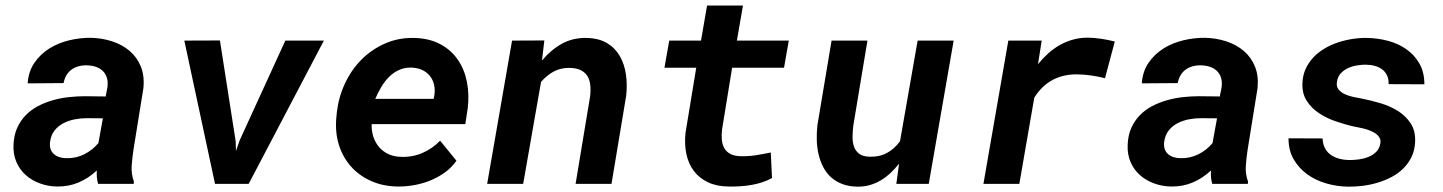

<svg xmlns="http://www.w3.org/2000/svg" viewBox="-20 -678 5322 708"><path d="M341.8 0Q337.9 -12.7 337.2 -24.7Q336.4 -36.6 336.9 -49.3Q306.2 -20.5 269.8 -5.1Q233.4 10.3 190.4 9.8Q157.2 9.3 127.2 -1.7Q97.2 -12.7 75 -32.5Q52.7 -52.2 40.5 -80.6Q28.3 -108.9 29.8 -144Q31.2 -179.2 43.2 -206.1Q55.2 -232.9 74.7 -252.9Q94.2 -272.9 119.6 -286.4Q145 -299.8 173.8 -308.1Q202.6 -316.4 233.2 -319.8Q263.7 -323.2 293.5 -323.2L369.6 -322.3L376 -355Q378.9 -374 374.8 -389.2Q370.6 -404.3 360.6 -414.8Q350.6 -425.3 335.4 -430.9Q320.3 -436.5 301.3 -437Q267.1 -438 244.1 -421.6Q221.2 -405.3 214.4 -371.6L82 -370.6Q85 -414.6 106.9 -446.5Q128.9 -478.5 162.1 -499.3Q195.3 -520 235.6 -529.5Q275.9 -539.1 315.4 -538.6Q356.9 -537.6 394 -525.4Q431.2 -513.2 458.3 -490Q485.4 -466.8 499.3 -432.6Q513.2 -398.4 508.8 -353L472.2 -126Q467.8 -97.2 465.6 -67.1Q463.4 -37.1 473.6 -8.8L473.1 0ZM225.1 -94.7Q259.8 -93.8 290.3 -108.9Q320.8 -124 342.8 -150.4L359.4 -241.7L299.3 -242.2Q277.3 -242.2 254.9 -237.8Q232.4 -233.4 213.4 -223.4Q194.3 -213.4 181.2 -196.8Q168 -180.2 164.6 -154.8Q162.6 -139.6 166.5 -128.4Q170.4 -117.2 178.7 -109.9Q187 -102.5 199 -98.6Q210.9 -94.7 225.1 -94.7Z M849.1 -156.7 850.1 -121.1 863.8 -160.6 1032.2 -528.3H1174.3L897 0H772.9L659.7 -528.3L791 -528.8Z M1445.3 9.8Q1391.1 8.8 1347.4 -11Q1303.7 -30.8 1273.7 -64.7Q1243.7 -98.6 1229.5 -144.5Q1215.3 -190.4 1220.2 -244.1L1222.2 -264.2Q1228.5 -319.8 1252 -370.1Q1275.4 -420.4 1312.7 -458Q1350.1 -495.6 1399.9 -517.6Q1449.7 -539.6 1508.3 -538.1Q1563.5 -536.6 1603.5 -515.1Q1643.6 -493.7 1668.2 -457.8Q1692.9 -421.9 1701.9 -375.5Q1710.9 -329.1 1704.6 -277.8L1695.8 -220.2H1350.6Q1349.6 -194.8 1356.9 -173.1Q1364.3 -151.4 1378.2 -135.3Q1392.1 -119.1 1412.6 -109.6Q1433.1 -100.1 1459.5 -99.6Q1501 -98.1 1537.8 -114Q1574.7 -129.9 1603 -159.2L1663.1 -85.4Q1645.5 -60.1 1620.4 -42Q1595.2 -23.9 1566.2 -12.2Q1537.1 -0.5 1505.9 4.9Q1474.6 10.3 1445.3 9.8ZM1498.5 -428.7Q1472.2 -429.7 1451.2 -419.9Q1430.2 -410.2 1413.8 -393.6Q1397.5 -377 1385.3 -356Q1373 -335 1363.8 -313.5H1579.1L1581.5 -325.7Q1585 -347.2 1580.6 -365.7Q1576.2 -384.3 1565.2 -397.9Q1554.2 -411.6 1537.4 -419.7Q1520.5 -427.7 1498.5 -428.7Z M1987.3 -528.8 1978.5 -454.6Q2009.8 -492.7 2050.5 -515.9Q2091.3 -539.1 2142.6 -538.1Q2188.5 -537.1 2218.5 -519Q2248.5 -501 2265.6 -471.2Q2282.7 -441.4 2288.1 -403.6Q2293.5 -365.7 2289.1 -325.2L2234.9 0H2102.5L2156.2 -323.7Q2158.7 -346.7 2156.5 -365.5Q2154.3 -384.3 2145.8 -397.9Q2137.2 -411.6 2121.3 -419.4Q2105.5 -427.2 2080.6 -427.7Q2047.9 -428.2 2022 -414.3Q1996.1 -400.4 1975.1 -376L1909.2 0H1776.4L1868.2 -528.3Z M2719.7 -657.7 2697.3 -528.3H2888.7L2871.1 -428.2H2679.7L2642.6 -200.7Q2640.1 -179.7 2641.8 -162.1Q2643.6 -144.5 2651.1 -131.3Q2658.7 -118.2 2673.1 -110.4Q2687.5 -102.5 2710.4 -102.1Q2738.8 -101.1 2766.6 -105.5Q2794.4 -109.9 2822.3 -115.7L2826.7 -21.5Q2809.1 -11.7 2789.3 -5.4Q2769.5 1 2748.8 4.4Q2728 7.8 2707 9Q2686 10.3 2666.5 9.8Q2622.1 9.3 2590.1 -6.1Q2558.1 -21.5 2538.3 -47.9Q2518.6 -74.2 2511 -110.1Q2503.4 -146 2507.8 -188L2547.4 -428.2H2430.2L2447.8 -528.3H2564.9L2587.4 -657.7Z M3295.4 -74.7Q3280.8 -56.2 3264.2 -40.5Q3247.6 -24.9 3228.5 -13.4Q3209.5 -2 3187.7 4.4Q3166 10.7 3142.1 10.3Q3109.9 9.8 3085.7 0.5Q3061.5 -8.8 3043.9 -24.9Q3026.4 -41 3015.4 -62.5Q3004.4 -84 2998.5 -108.9Q2992.7 -133.8 2991.9 -161.1Q2991.2 -188.5 2994.1 -215.8L3046.4 -528.3H3178.7L3126.5 -214.4Q3124 -193.8 3123.8 -173.6Q3123.5 -153.3 3129.2 -137.2Q3134.8 -121.1 3148.4 -110.8Q3162.1 -100.6 3187.5 -100.1Q3223.1 -99.1 3250.7 -114Q3278.3 -128.9 3298.8 -157.2L3363.8 -528.3H3496.6L3404.8 0H3285.2Z M3991.2 -539.1Q4016.6 -538.6 4041.3 -534.9Q4065.9 -531.2 4090.8 -524.9L4054.7 -389.6Q4029.3 -396 4003.9 -399.7Q3978.5 -403.3 3952.1 -403.8Q3848.6 -404.8 3793.9 -317.9L3738.8 0H3606.4L3698.2 -528.3H3821.3L3807.6 -441.4Q3825.2 -462.9 3845.2 -481Q3865.2 -499 3888.2 -512Q3911.1 -524.9 3936.8 -532Q3962.4 -539.1 3991.2 -539.1Z M4450.2 0Q4446.3 -12.7 4445.6 -24.7Q4444.8 -36.6 4445.3 -49.3Q4414.6 -20.5 4378.2 -5.1Q4341.8 10.3 4298.8 9.8Q4265.6 9.3 4235.6 -1.7Q4205.6 -12.7 4183.3 -32.5Q4161.1 -52.2 4148.9 -80.6Q4136.7 -108.9 4138.2 -144Q4139.6 -179.2 4151.6 -206.1Q4163.6 -232.9 4183.1 -252.9Q4202.6 -272.9 4228 -286.4Q4253.4 -299.8 4282.2 -308.1Q4311 -316.4 4341.6 -319.8Q4372.1 -323.2 4401.9 -323.2L4478 -322.3L4484.4 -355Q4487.3 -374 4483.2 -389.2Q4479 -404.3 4469 -414.8Q4459 -425.3 4443.8 -430.9Q4428.7 -436.5 4409.7 -437Q4375.5 -438 4352.5 -421.6Q4329.6 -405.3 4322.8 -371.6L4190.4 -370.6Q4193.4 -414.6 4215.3 -446.5Q4237.3 -478.5 4270.5 -499.3Q4303.7 -520 4344 -529.5Q4384.3 -539.1 4423.8 -538.6Q4465.3 -537.6 4502.4 -525.4Q4539.6 -513.2 4566.7 -490Q4593.8 -466.8 4607.7 -432.6Q4621.6 -398.4 4617.2 -353L4580.6 -126Q4576.2 -97.2 4574 -67.1Q4571.8 -37.1 4582 -8.8L4581.5 0ZM4333.5 -94.7Q4368.2 -93.8 4398.7 -108.9Q4429.2 -124 4451.2 -150.4L4467.8 -241.7L4407.7 -242.2Q4385.7 -242.2 4363.3 -237.8Q4340.8 -233.4 4321.8 -223.4Q4302.7 -213.4 4289.6 -196.8Q4276.4 -180.2 4272.9 -154.8Q4271 -139.6 4274.9 -128.4Q4278.8 -117.2 4287.1 -109.9Q4295.4 -102.5 4307.4 -98.6Q4319.3 -94.7 4333.5 -94.7Z M5069.8 -147.9Q5072.3 -160.2 5067.4 -169.2Q5062.5 -178.2 5053.7 -184.8Q5044.9 -191.4 5033 -196Q5021 -200.7 5008.8 -203.9Q4996.6 -207 4985.1 -209Q4973.6 -210.9 4965.8 -212.9Q4935.5 -220.2 4902.6 -231.7Q4869.6 -243.2 4842.5 -261.5Q4815.4 -279.8 4798.3 -306.6Q4781.2 -333.5 4782.7 -371.1Q4783.7 -400.4 4794.9 -424.6Q4806.2 -448.7 4824 -467.3Q4841.8 -485.8 4865 -499.5Q4888.2 -513.2 4914.3 -521.7Q4940.4 -530.3 4967.3 -534.4Q4994.1 -538.6 5019.5 -538.1Q5059.6 -537.6 5097.7 -527.6Q5135.7 -517.6 5165.8 -496.6Q5195.8 -475.6 5214.1 -443.6Q5232.4 -411.6 5232.4 -367.2L5100.6 -367.7Q5101.1 -386.7 5094.5 -400.4Q5087.9 -414.1 5076.2 -422.6Q5064.5 -431.2 5048.6 -435.3Q5032.7 -439.5 5014.6 -439.5Q4999.5 -439.5 4982.4 -436.5Q4965.3 -433.6 4950.2 -426.5Q4935.1 -419.4 4924.1 -407.5Q4913.1 -395.5 4910.2 -377.9Q4906.7 -359.4 4916 -348.1Q4925.3 -336.9 4939.9 -330.3Q4954.6 -323.7 4971.7 -320.3Q4988.8 -316.9 5001.5 -314.5Q5034.2 -308.1 5069.8 -297.6Q5105.5 -287.1 5134.5 -269Q5163.6 -251 5181.9 -223.1Q5200.2 -195.3 5198.2 -154.3Q5196.8 -123.5 5185.1 -99.4Q5173.3 -75.2 5154.5 -56.6Q5135.7 -38.1 5111.1 -25.1Q5086.4 -12.2 5059.3 -4.2Q5032.2 3.9 5004.2 7.3Q4976.1 10.7 4950.7 10.3Q4910.2 9.8 4871.1 -1.5Q4832 -12.7 4801 -34.9Q4770 -57.1 4750.7 -90.1Q4731.4 -123 4731.4 -168L4856.9 -167.5Q4857.9 -146 4866.2 -130.9Q4874.5 -115.7 4888.4 -106.2Q4902.3 -96.7 4920.2 -92.3Q4938 -87.9 4958 -87.9Q4973.1 -87.9 4991.5 -90.3Q5009.8 -92.8 5026.1 -99.4Q5042.5 -106 5054.4 -117.7Q5066.4 -129.4 5069.8 -147.9Z"/></svg>

Font: Roboto Mono
Style: Bold Italic
Weight: 700
Designer: Google
Version: Version 2.000985; 2015; ttfautohint (v1.3)